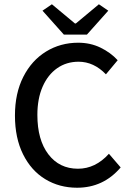

<svg xmlns="http://www.w3.org/2000/svg" viewBox="-20 -867 614 899"><path d="M50 0ZM50 -326Q50 -430 89 -507Q128 -584 195.5 -625.5Q263 -667 346 -667Q403 -667 450.5 -644Q498 -621 531 -585L476 -519Q419 -578 348 -578Q291 -578 247.5 -547.5Q204 -517 179.5 -461Q155 -405 155 -329Q155 -212 206.5 -144.5Q258 -77 345 -77Q427 -77 490 -147L545 -83Q464 12 341 12Q258 12 192 -28Q126 -68 88 -144.5Q50 -221 50 -326ZM179 -817 223 -847 331 -757H335L443 -847L487 -817L387 -705H279Z"/></svg>

Font: Assistant SemiBold
Style: Regular
Weight: 600
Designer: Hebrew By Ben Nathan, Latin by Paul Hunt
Version: Version 2.001; ttfautohint (v1.6)